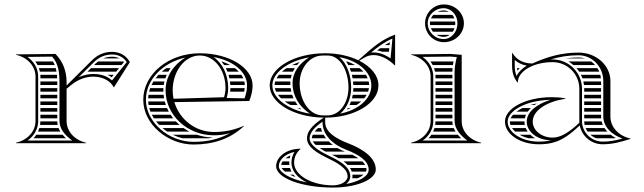

<svg xmlns="http://www.w3.org/2000/svg" viewBox="-20 -645 2900 865"><path d="M404.1 -352H527.5L538.4 -365.5C537.7 -366.4 536.9 -367.2 536.2 -368H421.5C417.4 -364.8 413.4 -361.3 409.5 -357.4ZM390 -338 373.9 -322H503.4L516.3 -338ZM445.5 -382H518.1C508.6 -386.9 497.6 -389.4 485.2 -389.4C470.8 -389.4 457.7 -387 445.5 -382ZM492.2 -308H464.5C471.1 -304.8 477.3 -301.1 483.1 -296.7ZM162 -202H238V-218H162ZM162 -188V-172H238V-188ZM162 -158V-142H238V-158ZM162 -128V-112H238V-128ZM162 -292H237.6C237.4 -297.5 237 -302.8 236.5 -308H161.7C161.9 -305.4 162 -302.7 162 -300ZM162 -278V-262H238V-274C238 -275.3 238 -276.7 238 -278ZM162 -248V-232H238V-248ZM139 -368C142.8 -362.9 146.2 -357.6 149.1 -352H226.6C224.4 -357.6 221.9 -363 218.8 -368ZM155.3 -338C157.2 -332.8 158.7 -327.5 159.8 -322H234.6C233.7 -327.5 232.6 -332.8 231.2 -338ZM239.8 -82C238.7 -87.1 238.1 -92.5 238 -98H162C161.9 -92.6 161.4 -87.2 160.5 -82ZM243.9 -68H157.3C155.6 -62.5 153.5 -57.1 151.1 -52H251.9C248.7 -57.1 246.1 -62.5 243.9 -68ZM262 -38H143.3C139.6 -32.3 135.4 -26.9 130.9 -22H277.2C271.7 -27.2 266.5 -32.5 262 -38ZM140 -100C140 -52.2 102.9 -13.2 52 -2V0H368V-2C317.1 -13.2 280 -52.2 280 -100V-245.1L302 -263C333 -288.2 368.5 -299.7 401 -299.7C441.4 -299.7 477 -281.9 493 -251L565 -365C549.2 -394.8 519.6 -411.4 485.2 -411.4C449.7 -411.4 419.4 -398.2 394 -373L280 -259.8V-274C280 -323.8 264.3 -366.7 230 -402L52 -400V-398C102.9 -386.8 140 -347.8 140 -300ZM152 -100V-300C152 -336.8 132 -368.7 103.6 -388.6L214.9 -389.9C242.9 -359.2 248 -318.7 248 -274V-100C248 -63.8 272.8 -35.3 305.6 -12H104.4C133.5 -32.7 152 -63.9 152 -100ZM334.7 -297.2 402.5 -364.5C425.9 -387.7 452.8 -399.4 485.2 -399.4C513.5 -399.4 536.6 -387 551 -365.2L484.6 -282.6C462.9 -302.4 433.7 -311.7 401 -311.7C379.5 -311.7 356.7 -307 334.7 -297.2Z M980.3 -368H978.1C982.3 -362.9 986.1 -357.6 989.6 -352H1016.7C1005.6 -358.2 993.4 -363.6 980.3 -368ZM1038.3 -338H997.5C1000.2 -332.8 1002.6 -327.5 1004.7 -322H1056.1C1050.8 -327.6 1044.9 -333 1038.3 -338ZM1067.4 -308H1009.5C1011.1 -302.8 1012.4 -297.4 1013.6 -292H1076.2C1073.9 -297.5 1070.9 -302.8 1067.4 -308ZM1080.9 -278H1016C1016.7 -272.8 1017.2 -267.4 1017.6 -262H1083C1082.8 -267.4 1082.1 -272.8 1080.9 -278ZM1082.5 -248H1018C1018 -242.8 1017.6 -237.3 1017 -232H1080C1081.1 -237.3 1082 -242.6 1082.5 -248ZM748.6 -338H729C721.8 -333 714.9 -327.6 708.5 -322H738.3C741.5 -327.5 744.9 -332.8 748.6 -338ZM731.2 -308H694C689.2 -302.9 684.7 -297.5 680.6 -292H724.9C726.7 -297.5 728.8 -302.8 731.2 -308ZM720.8 -278H671.1C667.9 -272.8 665 -267.4 662.5 -262H717.7C718.5 -267.4 719.5 -272.8 720.8 -278ZM716.3 -248H656.6C654.7 -242.7 653.1 -237.4 651.8 -232H716.1C716 -234 716 -236 716 -238C716 -241.4 716.1 -244.7 716.3 -248ZM789.1 -82C783.2 -87.1 777.6 -92.4 772.4 -98H683.1C687.4 -92.5 692.1 -87.1 697.1 -82ZM807.1 -68H712.1C718.8 -62.3 726 -56.9 733.5 -52H833.5C824.3 -56.8 815.5 -62.1 807.1 -68ZM866.6 -38H758.1C772.1 -31.2 786.9 -25.8 802.2 -22H921.7C927.3 -23 932.8 -24.2 938.2 -25.5C913.1 -26.1 889.1 -30.4 866.6 -38ZM719.2 -202C718.3 -207.3 717.5 -212.6 717 -218H649C648.2 -212.7 647.7 -207.4 647.5 -202ZM722.3 -188H647.6C647.9 -182.6 648.5 -177.3 649.4 -172H727.2C725.3 -177.2 723.7 -182.6 722.3 -188ZM732.7 -158H652.4C653.9 -152.6 655.7 -147.2 657.7 -142H740.5C737.6 -147.2 735 -152.5 732.7 -158ZM748.8 -128H664C666.7 -122.5 669.8 -117.2 673.1 -112H760.3C756.2 -117.2 752.4 -122.5 748.8 -128ZM814.9 -385.8C760.3 -351.4 726 -299.9 726 -238C726 -126.2 823.6 -35.4 943.9 -35.4C969.9 -35.4 991.9 -38.3 1016.8 -45.6C967.8 -17.9 913.1 -5.9 851.8 -5.9C742.1 -5.9 637.4 -92.5 637.4 -195.6C637.4 -284.8 711.1 -362.2 814.9 -385.8ZM1118 -260C1118 -340 1012.5 -405 880 -405C739.4 -405 625.4 -311.2 625.4 -195.6C625.4 -84.3 736.7 6.1 851.8 6.1C939.8 6.1 1018 -19 1079 -77L1078 -78C1034 -59 993.3 -50.4 943.9 -50.4C859.8 -50.4 788.4 -107.5 765.6 -185L1103 -190C1112.1 -213.7 1118 -234.8 1118 -260ZM941.9 -387.9C1025.8 -373.5 1093 -323.9 1093 -260C1093 -239.4 1088.3 -220.3 1081.6 -201.9L1001 -203.6C1005.2 -217.5 1008 -232.9 1008 -248C1008 -308.3 982.3 -360.7 941.9 -387.9ZM761.8 -200.1C759.3 -212.3 758 -225 758 -238C758 -324.7 812.7 -395 880 -395C945.1 -395 996 -330.8 996 -248C996 -234.5 993.4 -220.1 989.5 -207Z M1544.2 -368H1539.7C1543.1 -362.9 1546.2 -357.6 1549.1 -352H1579.4C1568.7 -358.1 1556.9 -363.5 1544.2 -368ZM1600.2 -338H1555.5C1557.6 -332.8 1559.6 -327.5 1561.3 -322H1617.4C1612.3 -327.6 1606.6 -333 1600.2 -338ZM1628.2 -308H1565.2C1566.5 -302.8 1567.6 -297.4 1568.5 -292H1636.6C1634.3 -297.5 1631.5 -302.8 1628.2 -308ZM1641 -278H1570.5C1571 -272.7 1571.5 -267.4 1571.7 -262H1643C1642.8 -267.4 1642.2 -272.8 1641 -278ZM1621 -202C1625.2 -207.1 1628.8 -212.5 1631.9 -218H1569.3C1568.3 -212.6 1567.2 -207.2 1565.8 -202ZM1607.6 -188H1561.4C1559.4 -182.5 1557.2 -177.2 1554.7 -172H1586.5C1594.2 -176.9 1601.3 -182.3 1607.6 -188ZM1560 -158H1547.1C1545.8 -155.7 1544.3 -153.5 1542.8 -151.4C1548.8 -153.4 1554.5 -155.6 1560 -158ZM1642.1 -248H1572C1571.9 -242.6 1571.6 -237.3 1571.1 -232H1638.2C1640 -237.2 1641.3 -242.6 1642.1 -248ZM1246 -202H1302.5C1300.2 -207.2 1298.1 -212.5 1296.2 -218H1232.1C1236.1 -212.6 1240.7 -207.2 1246 -202ZM1262.6 -188C1270.3 -182.3 1278.8 -177 1288.2 -172H1320.2C1316.4 -177.2 1312.9 -182.5 1309.7 -188ZM1319.6 -158C1325.2 -155.9 1331 -154 1337.1 -152.1C1335.2 -154.1 1333.3 -156 1331.6 -158ZM1218.3 -248C1219.4 -242.7 1221.2 -237.3 1223.8 -232H1292.3C1291.1 -237.2 1290.1 -242.6 1289.4 -248ZM1295.9 -352H1318.1C1321.8 -356.8 1325.9 -361.3 1330.2 -365.7C1317.9 -361.7 1306.4 -357.1 1295.9 -352ZM1271 -338C1263.3 -332.9 1256.3 -327.6 1250.1 -322H1299.5C1302 -327.5 1304.9 -332.8 1308.1 -338ZM1236.6 -308C1232.3 -302.8 1228.7 -297.4 1225.7 -292H1290C1291 -297.5 1292.3 -302.8 1294 -308ZM1219.8 -278C1218.2 -272.6 1217.2 -267.3 1217 -262H1288.2C1288.1 -264.6 1288 -267.3 1288 -270C1288 -272.7 1288.1 -275.4 1288.3 -278ZM1713.8 -442H1735.2L1736.4 -454.8C1728.4 -450.7 1721 -446.4 1713.8 -442ZM1693 -428C1688.3 -424.6 1683.7 -421.1 1679.1 -417.6C1687.3 -416.3 1695 -414.5 1702.4 -412H1732.3L1733.8 -428ZM1263.9 128H1293.1C1290.4 122.9 1288.2 117.5 1286.5 112H1248.7C1251.5 116.7 1256.5 122.2 1263.9 128ZM1286.4 142C1293.5 145.7 1301.7 149.2 1311 152.6C1307.8 149.2 1304.7 145.7 1302 142ZM1266.4 68H1285C1285.9 63.5 1287 59.2 1288.2 55.4C1279.6 59 1272.3 63.3 1266.4 68ZM1253.2 82C1249.7 87.2 1247.5 92.6 1246.5 98H1283.6C1283.2 94.7 1283 91.4 1283 88C1283 86 1283.1 84 1283.2 82ZM1479.5 8C1473 3 1466.8 -2.3 1461.2 -8H1389.1C1392 -2.8 1396.5 2.6 1402.3 8ZM1500.5 22H1420.2C1428 27.3 1436.9 32.6 1447 38H1533.6C1522 33.4 1510.9 28.1 1500.5 22ZM1448.8 -22C1444.8 -27.1 1441.3 -32.5 1438.1 -38H1388.9C1386.3 -32.4 1385 -27 1385 -22ZM1426.1 -68H1412.5C1406.6 -62.6 1401.6 -57.2 1397.6 -52H1431.3C1429.2 -57.2 1427.4 -62.5 1426.1 -68ZM1594.6 68C1586.3 62.4 1576.8 57.1 1566.4 52H1475.1C1485.1 56.9 1495.6 62.1 1505.8 68ZM1612.2 82H1527.5C1534.2 86.9 1540.4 92.2 1545.9 98H1625.1C1621.9 92.5 1617.6 87.1 1612.2 82ZM1630.4 112H1556.8C1560 117 1562.6 122.3 1564.5 128H1629C1630.3 125 1631 122 1631 119C1631 116.6 1630.8 114.3 1630.4 112ZM1591.8 158C1602.8 153.1 1611.6 147.7 1618.1 142H1567.6C1567.8 144.6 1568 147.3 1568 150C1568 152.7 1567.7 155.4 1567.2 158ZM1615 -392 1594.3 -373.5C1553.3 -393.2 1501.4 -405 1445 -405C1307 -405 1195 -340 1195 -260C1195 -181.1 1303.8 -116.9 1439.1 -115C1399.1 -90 1363 -58.9 1363 -22C1363 16 1405.4 42.5 1451.7 65.1C1499.6 88.5 1546 112.9 1546 150C1546 172.1 1516.4 190 1480 190C1383.4 190 1305 144.3 1305 88C1305 63.4 1315.4 42.6 1334 26L1333 25C1272.8 25 1224 60.4 1224 104C1224 157 1338.7 200 1480 200C1586.5 200 1673 163.7 1673 119C1673 65.2 1615.2 26.2 1547.7 0.3C1490.9 -21.5 1445 -51.2 1445 -94V-115C1577.5 -115 1685 -180 1685 -260C1685 -304.8 1651.3 -344.9 1598.4 -371.5L1623 -386C1635.2 -393.4 1648.7 -396.9 1662.7 -396.9C1694.9 -396.9 1730.1 -378.9 1759 -350L1760 -351V-489C1702 -468 1661 -433 1615 -392ZM1330 -270C1330 -337.3 1373.7 -392.7 1430 -394.7C1435.3 -394.9 1439.7 -395 1445 -395C1450.3 -395 1454.7 -394.9 1460 -394.7C1511.3 -392.8 1550 -328.1 1550 -250C1550 -182.7 1511 -127.1 1460 -125.3C1454.7 -125.1 1450.3 -125 1445 -125C1439.7 -125 1435.3 -125.1 1430 -125.3C1373.3 -127.4 1330 -191.9 1330 -270ZM1433 -96.8V-94C1433 -38 1478.6 6.2 1539.4 29.5C1593.1 50.1 1641 78.4 1641 119C1641 151.2 1593.9 173.7 1539.6 183.9C1550 175.6 1558 163.7 1558 150C1558 102.6 1502.9 76.7 1457 54.3C1409.7 31.3 1375 6.5 1375 -22C1375 -47.5 1398.8 -73.4 1433 -96.8ZM1362.6 177.1C1280.5 160.8 1236 128.7 1236 104C1236 75.4 1264.4 47.9 1306.8 39.5C1297.6 54.3 1293 70.2 1293 88C1293 126.2 1322.3 157.4 1362.6 177.1ZM1651.8 -408.2C1682.2 -434 1712.8 -456.1 1748 -471.3L1739.5 -381.9C1715.2 -398.7 1688.5 -408.8 1662.3 -408.8C1658.8 -408.8 1655.3 -408.6 1651.8 -408.2ZM1376.4 -132.7C1275.5 -150 1207 -203.9 1207 -260C1207 -315.4 1273.9 -368.6 1372.5 -386.6C1328.2 -358.4 1298 -318.8 1298 -270C1298 -213 1327.5 -165.2 1376.4 -132.7ZM1509.1 -387.6C1589.4 -372.9 1653 -323.3 1653 -260C1653 -197.3 1591 -148.2 1512.3 -133C1543.2 -157.6 1562 -202.2 1562 -250C1562 -306.4 1542.4 -360.1 1509.1 -387.6Z M1951.5 -592H2001.9C1995 -595.9 1987.1 -598 1979 -598C1969.1 -598 1959.7 -595.8 1951.5 -592ZM1932.2 -578C1927.8 -573.3 1924.2 -567.9 1921.6 -562H2027.1C2025 -567.9 2021.9 -573.3 2018.3 -578ZM1917.6 -548C1917.2 -545.4 1917 -542.7 1917 -540C1917 -537.3 1917.2 -534.6 1917.5 -532H2030.6C2030.9 -534.6 2031 -537.3 2031 -540C2031 -542.7 2030.8 -545.4 2030.5 -548ZM2027.5 -518H1921.2C1923.5 -512.2 1926.6 -506.8 1930.5 -502H2019.7C2022.9 -506.8 2025.6 -512.1 2027.5 -518ZM2006.1 -488H1946.6C1956 -482.3 1967.1 -479 1979 -479C1988.7 -479 1998.1 -482.3 2006.1 -488ZM1907 -540C1907 -577.5 1939.3 -608 1979 -608C2013.2 -608 2041 -577.5 2041 -540C2041 -500.8 2013.2 -469 1979 -469C1939.3 -469 1907 -500.8 1907 -540ZM1895 -540C1895 -493 1933 -455 1980 -455C2029.7 -455 2070 -493.1 2070 -540C2070 -586.9 2029.7 -625 1980 -625C1933.1 -625 1895 -586.9 1895 -540ZM1942 -202H2018V-218H1942ZM1942 -188V-172H2018V-188ZM1942 -158V-142H2018V-158ZM1942 -128V-112H2018V-128ZM1942 -292H2018V-308H1941.7C1941.9 -305.4 1942 -302.7 1942 -300ZM1942 -278V-262H2018V-278ZM1942 -248V-232H2018V-248ZM1919.2 -368C1923 -362.9 1926.4 -357.6 1929.3 -352H2020.5C2021.3 -357.4 2022.2 -362.7 2023.2 -368ZM1935.5 -338C1937.4 -332.8 1938.8 -327.5 1939.9 -322H2018C2018.2 -327.5 2018.5 -332.8 2018.9 -338ZM2020 -82C2018.8 -87.2 2018.2 -92.5 2018 -98H1942C1941.9 -92.6 1941.4 -87.2 1940.5 -82ZM2024.3 -68H1937.3C1935.7 -62.5 1933.6 -57.1 1931.2 -52H2032.5C2029.3 -57.1 2026.5 -62.4 2024.3 -68ZM2042.5 -38H1923.5C1919.7 -32.3 1915.6 -26.9 1911.1 -22H2057.5C2052.2 -27 2047.2 -32.4 2042.5 -38ZM1920 -100C1920 -51 1882 -13 1832 -2V0H2148V-2C2098 -13 2060 -51 2060 -100V-398L2010 -402L1832 -400V-398C1882 -387 1920 -349 1920 -300ZM1932 -100V-300C1932 -337.4 1912 -368.7 1883.7 -388.6L2009.6 -390L2038 -387.9C2032.1 -364.4 2028.3 -344.1 2028 -320V-100C2028 -63 2057.6 -31.8 2085.5 -12H1884.5C1913.6 -32.7 1932 -63.3 1932 -100Z M2528.4 -382H2614.5C2605.8 -384.6 2596.5 -386 2587 -386C2566.7 -386 2547.1 -384.6 2528.4 -382ZM2643.3 -368H2540.9C2548.9 -363.4 2556.4 -358 2563.3 -352H2661.1C2655.8 -358 2649.8 -363.4 2643.3 -368ZM2671.5 -338H2577.3C2581.7 -333 2585.7 -327.6 2589.4 -322H2679.8C2677.5 -327.6 2674.7 -333 2671.5 -338ZM2684.4 -308H2597.3C2599.9 -302.8 2602.1 -297.5 2604.1 -292H2687.4C2686.8 -297.5 2685.8 -302.8 2684.4 -308ZM2688 -202V-218H2612V-202ZM2688 -188H2612V-172H2688ZM2688 -158H2612V-142H2688ZM2688 -128H2612V-112H2688.3C2688.1 -114.6 2688 -117.3 2688 -120ZM2688 -278H2608.2C2609.4 -272.8 2610.4 -267.4 2611 -262H2688ZM2688 -248H2612C2612 -247 2612 -246 2612 -245V-232H2688ZM2696.1 -82C2693.8 -87.1 2692 -92.5 2690.6 -98H2612C2612.2 -92.5 2612.8 -87.2 2614 -82ZM2703.7 -68H2618.4C2620.8 -62.3 2623.8 -57 2627.3 -52H2716.3C2711.6 -57 2707.4 -62.4 2703.7 -68ZM2731.6 -38H2639.8C2647.6 -31.1 2656.6 -25.6 2666.6 -22H2746.8C2749.2 -22.5 2751.5 -22.9 2753.8 -23.4C2745.9 -27.7 2738.5 -32.6 2731.6 -38ZM2362.5 -22H2390.6C2382.8 -26.6 2375.7 -32 2369.5 -38H2320.8C2332.7 -31.2 2346.7 -25.7 2362.5 -22ZM2279.7 -82H2344.5C2343.5 -86.9 2343 -91.9 2343 -97C2343 -97.3 2343 -97.7 2343 -98H2277C2277 -97.7 2277 -97.3 2277 -97C2277 -92.1 2277.9 -87 2279.7 -82ZM2286.8 -68C2290.6 -62.5 2295.3 -57.1 2301 -52H2357.5C2354 -57 2351 -62.4 2348.7 -68ZM2369.8 -172H2388.3C2391.7 -174.5 2395.2 -176.8 2398.8 -179C2388.5 -177 2378.9 -174.7 2369.8 -172ZM2333.3 -158C2323.1 -153 2314.2 -147.6 2306.7 -142H2357.8C2361.8 -147.7 2366.4 -153 2371.5 -158ZM2291.2 -128C2286.5 -122.7 2282.9 -117.3 2280.5 -112H2344.5C2345.7 -117.6 2347.5 -122.9 2349.8 -128ZM2321.5 -338H2309.4C2309.7 -333.6 2310.2 -329.6 2310.7 -326.5C2314.3 -330.8 2317.9 -334.6 2321.5 -338ZM2590 -245V-92C2548 -52 2508.1 -25 2470 -25C2420.3 -25 2380 -57.3 2380 -97C2380 -149 2446.7 -188 2527 -200V-202C2505.8 -205.7 2487.6 -207.2 2466.1 -207.2C2349.6 -207.2 2255 -157.9 2255 -97C2255 -40.7 2323.1 5 2407 5C2435.3 5 2459.6 2.5 2486 -7C2518.7 -18.7 2550.7 -41 2592 -79.7C2601.4 -31.4 2644 5 2695 5C2739.6 5 2777 -5.4 2820 -19V-21C2768 -32.4 2730 -71.8 2730 -120V-280C2730 -350.7 2665.9 -408 2587 -408C2511.4 -408 2447.8 -390.2 2378.3 -358.9C2340.3 -358.9 2307.1 -374.5 2289 -406H2287V-349C2287 -320.4 2293.3 -295.5 2311 -274H2313C2313 -324.3 2383.2 -365.1 2469.7 -365.1C2536.1 -365.1 2590 -311.3 2590 -245ZM2353.4 -349.1C2332.4 -336.9 2316.2 -321.2 2307.4 -302.6C2301.3 -316.7 2299 -331.5 2299 -349V-374.8C2314.2 -361.3 2333 -352.9 2353.4 -349.1ZM2463 -13C2443.7 -8.5 2426.9 -7 2407 -7C2325.7 -7 2267 -51.3 2267 -97C2267 -144.4 2346.9 -193.2 2459.9 -195.2C2401.4 -176.9 2353 -142.9 2353 -97C2353 -50.6 2402.3 -13 2463 -13ZM2459.1 -376.9C2500.2 -389.3 2541.4 -396 2587 -396C2648.3 -396 2698 -344 2698 -280V-120C2698 -74.5 2734.8 -38.3 2784.4 -20.8C2752.8 -12 2727 -7 2695 -7C2643.7 -7 2602 -48.7 2602 -100V-245C2602 -317.9 2542.7 -377.1 2469.7 -377.1C2466.5 -377.1 2462.6 -377 2459.1 -376.9Z"/></svg>

Font: SortefaxS02
Style: Medium
Weight: 500
Designer: gluk
Foundry: gluk
Version: Version 0.261